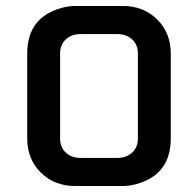

<svg xmlns="http://www.w3.org/2000/svg" viewBox="-20 -622 646 642"><path d="M71 -443Q71 -565 188 -596Q210 -602 231 -602H391Q460 -602 505.5 -557Q551 -512 551 -443V-159Q551 -37 434 -6Q412 0 391 0H231Q162 0 116.5 -45Q71 -90 71 -159ZM181 -448V-154Q183 -126 202 -110Q221 -94 249 -94H373Q401 -94 420 -110Q439 -126 441 -154V-448Q439 -476 420 -492Q401 -508 373 -508H249Q221 -508 202 -492Q183 -476 181 -448Z"/></svg>

Font: Gugi Cyrillic
Style: Regular
Weight: 400
Foundry: TAE System & Typefaces Co.
Version: Version 3.10 September 15, 2020